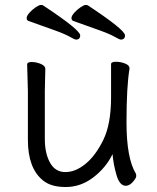

<svg xmlns="http://www.w3.org/2000/svg" viewBox="-20 -733 630 771"><path d="M162 -456 160 -368V-175Q160 -117 181 -79.5Q202 -42 242.5 -42Q283 -42 323.5 -75Q364 -108 395 -171.5Q426 -235 426 -342V-475Q426 -485 445 -485Q464 -485 482 -478Q500 -471 500 -459V-457Q488 -385 488 -241Q488 -97 526 -35Q527 -33 527 -25.5Q527 -18 513.5 -2.5Q500 13 485 13Q460 13 447.5 -31Q435 -75 432 -114Q405 -59 354.5 -20.5Q304 18 244 18Q184 18 152 -9Q92 -58 92 -171V-368L89 -474Q89 -484 107 -484Q125 -484 143.5 -476.5Q162 -469 162 -456ZM482 -591Q482 -574 465 -574Q460 -574 440 -585.5Q420 -597 372 -614Q324 -631 274 -649Q267 -652 267 -660.5Q267 -669 278 -681.5Q289 -694 303 -703.5Q317 -713 323.5 -713Q330 -713 332 -712Q482 -613 482 -591ZM302 -591Q302 -574 285 -574Q280 -574 260 -585.5Q240 -597 192 -614Q144 -631 94 -649Q87 -652 87 -660.5Q87 -669 98 -681.5Q109 -694 123 -703.5Q137 -713 143.5 -713Q150 -713 152 -712Q302 -613 302 -591Z"/></svg>

Font: QiushuiShotai
Style: Regular
Weight: 600
Designer: Fontworks Inc.
Foundry: Fontworks Inc.
Version: Version 1.250